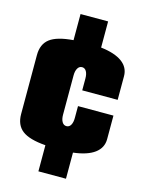

<svg xmlns="http://www.w3.org/2000/svg" viewBox="-120 -832 710 943"><g transform="rotate(15 235.0 -360.0)"><path d="M169.9 -759.8H310.1V-627Q381.3 -618.7 418.2 -591.6Q455.1 -564.5 455.1 -520V-399.9H274.9V-460Q274.9 -482.9 267.1 -496.3Q259.3 -509.8 245.1 -509.8Q231 -509.8 222.9 -496.1Q214.8 -482.4 214.8 -460V-259.8Q214.8 -237.3 222.9 -223.6Q231 -210 245.1 -210Q259.3 -210 267.1 -223.4Q274.9 -236.8 274.9 -259.8V-319.8H455.1V-200.2Q455.1 -155.8 418.2 -128.4Q381.3 -101.1 310.1 -92.8V40H169.9V-92.8Q86.9 -99.1 51 -126.7Q15.1 -154.3 15.1 -210V-509.8Q15.1 -565.4 51 -593Q86.9 -620.6 169.9 -627Z"/></g></svg>

Font: Mikodacs
Style: Regular
Weight: 400
Designer: gluk (gluksza@wp.pl)
Foundry: gluk (gluksza@wp.pl)
Version: Version 0.28